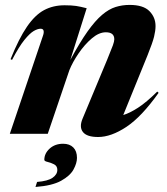

<svg xmlns="http://www.w3.org/2000/svg" viewBox="-20 -545 682 782"><path d="M29 -301 23 -304Q57 -388.5 89.8 -436.2Q122.5 -484 159.5 -503.8Q196.5 -523.5 243 -523.5Q271.5 -523.5 289.8 -520.8Q308 -518 333 -511.5L266.5 -301Q305 -372.5 336.5 -416.8Q368 -461 395.8 -484.5Q423.5 -508 450.8 -516.5Q478 -525 508 -525Q563.5 -525 588.5 -499.8Q613.5 -474.5 613.5 -439Q613.5 -420 607.5 -395.5Q601.5 -371 581 -320L482 -76.5Q508.5 -84.5 542.2 -106.2Q576 -128 620.5 -172L626 -167Q557 -69.5 494.8 -28.2Q432.5 13 379.5 13Q334 13 318 -7Q302 -27 316 -61L416.5 -302Q434 -344.5 439.8 -360.5Q445.5 -376.5 445.5 -385Q445.5 -413.5 411 -413.5Q383 -413.5 353.8 -388.5Q324.5 -363.5 300 -327.5Q275.5 -291.5 262.5 -259L174.5 0H20L155 -399.5Q159.5 -412 157.5 -420Q155.5 -428 145.5 -428Q133.5 -428 117.5 -418.8Q101.5 -409.5 79.5 -382.5Q57.5 -355.5 29 -301ZM160.5 106Q160.5 80 182.2 60.2Q204 40.5 237 40.5Q263.5 40.5 278.5 55.5Q293.5 70.5 293.5 98Q293.5 119.5 279.5 145.2Q265.5 171 229 191.2Q192.5 211.5 124.5 216.5L131 196Q175 192.5 194.2 179Q213.5 165.5 213.5 147Q213.5 131 200.2 124.2Q187 117.5 173.8 114.5Q160.5 111.5 160.5 106Z"/></svg>

Font: Newsreader Display
Style: Bold Italic
Weight: 700
Italic angle: -17°
Designer: Hugues Gentile
Foundry: Production Type
Version: Version 1.001